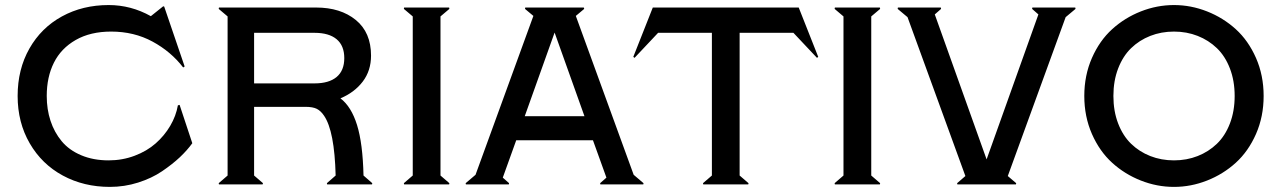

<svg xmlns="http://www.w3.org/2000/svg" viewBox="-20 -730 5072 760"><path d="M165 -350.1Q165 -297.4 179.9 -252Q194.8 -206.5 224.1 -171.1Q253.4 -135.7 301.3 -115.5Q349.1 -95.2 410.2 -95.2Q464.4 -95.2 512.9 -113.5Q561.5 -131.8 596.2 -162.4Q630.9 -192.9 653.8 -231.9Q676.8 -271 684.1 -313L690.9 -314.9L741.2 -163.1Q720.7 -134.8 691.7 -107.4Q662.6 -80.1 621.6 -52.2Q580.6 -24.4 526.6 -7.3Q472.7 9.8 415 9.8Q311.5 9.8 228.5 -35.2Q145.5 -80.1 97.7 -162.6Q49.8 -245.1 49.8 -350.1Q49.8 -455.6 96.4 -537.8Q143.1 -620.1 225.1 -665Q307.1 -710 410.2 -710Q498.5 -710 577.1 -666L626 -705.1L629.9 -704.1L710.9 -466.8L705.1 -462.9Q656.7 -525.9 583.7 -565.4Q510.7 -605 419.9 -605Q337.9 -605 279.8 -571.8Q221.7 -538.6 193.4 -481.9Q165 -425.3 165 -350.1Z M1224.6 -600.1H985.8V-399.9H1224.6Q1282.2 -399.9 1312.5 -425.3Q1342.8 -450.7 1342.8 -500Q1342.8 -549.3 1312.5 -574.7Q1282.2 -600.1 1224.6 -600.1ZM1189 -307.1H985.8V-35.2L1021 -4.9L1019.5 0H846.7L845.7 -4.9L880.9 -35.2V-665L845.7 -694.8L846.7 -700.2H1231Q1328.1 -700.2 1388.4 -650.9Q1448.7 -601.6 1448.7 -509.8Q1448.7 -450.2 1415.8 -407Q1382.8 -363.8 1327.6 -340.8Q1370.6 -308.1 1393.3 -235.1Q1416 -162.1 1418.9 -35.2L1453.6 -4.9L1452.6 0H1274.9L1273.9 -4.9L1308.6 -35.2Q1304.2 -211.4 1262.7 -272Q1250 -291 1234.1 -299.1Q1218.3 -307.1 1189 -307.1Z M1578.6 -4.9 1613.8 -35.2V-665L1578.6 -694.8L1579.6 -700.2H1757.8L1758.8 -694.8L1723.6 -665V-35.2L1758.8 -4.9L1757.8 0H1579.6Z M2527.3 -4.9 2526.4 0H2356.4L2355.5 -4.9L2380.4 -26.9L2327.1 -174.8H2023.4L1970.2 -26.9L1995.1 -4.9L1994.1 0H1824.2L1823.2 -4.9L1862.3 -38.1L2091.3 -667L2058.1 -694.8L2059.1 -700.2H2291L2292.5 -694.8L2259.3 -667L2488.3 -38.1ZM2175.3 -601.1 2057.1 -270H2293.5Z M2491.7 -501 2486.8 -504.9 2564 -700.2H3141.6L3218.8 -504.9L3213.9 -501L3120.6 -600.1H2907.7V-35.2L2942.9 -4.9L2941.9 0H2763.7L2762.7 -4.9L2797.9 -35.2V-600.1H2585Z M3283.7 -4.9 3318.8 -35.2V-665L3283.7 -694.8L3284.7 -700.2H3462.9L3463.9 -694.8L3428.7 -665V-35.2L3463.9 -4.9L3462.9 0H3284.7Z M3885.3 -99.1 4090.3 -672.9 4065.4 -694.8 4066.4 -700.2H4236.3L4237.3 -694.8L4198.2 -662.1L3969.2 -33.2L4002.4 -4.9L4001.5 0H3769.5L3768.6 -4.9L3801.3 -33.2L3572.3 -662.1L3533.2 -694.8L3534.2 -700.2H3704.1L3705.1 -694.8L3680.2 -672.9Z M4302.2 -199.7Q4272 -268.6 4272 -350.1Q4272 -431.6 4302.2 -500.5Q4332.5 -569.3 4382.3 -614.5Q4432.1 -659.7 4495.8 -684.8Q4559.6 -710 4627 -710Q4694.3 -710 4758.1 -684.8Q4821.8 -659.7 4871.6 -614.5Q4921.4 -569.3 4951.7 -500.5Q4981.9 -431.6 4981.9 -350.1Q4981.9 -268.6 4951.7 -199.7Q4921.4 -130.9 4871.6 -85.7Q4821.8 -40.5 4758.1 -15.4Q4694.3 9.8 4627 9.8Q4559.6 9.8 4495.8 -15.4Q4432.1 -40.5 4382.3 -85.7Q4332.5 -130.9 4302.2 -199.7ZM4406 -459Q4387.2 -410.2 4387.2 -350.1Q4387.2 -290 4406 -241.2Q4424.8 -192.4 4457.3 -160.9Q4489.7 -129.4 4533.2 -112.3Q4576.7 -95.2 4627 -95.2Q4677.2 -95.2 4720.7 -112.3Q4764.2 -129.4 4796.9 -160.9Q4829.6 -192.4 4848.4 -241.2Q4867.2 -290 4867.2 -350.1Q4867.2 -410.2 4848.4 -459Q4829.6 -507.8 4796.9 -539.3Q4764.2 -570.8 4720.7 -587.9Q4677.2 -605 4627 -605Q4576.7 -605 4533.2 -587.9Q4489.7 -570.8 4457.3 -539.3Q4424.8 -507.8 4406 -459Z"/></svg>

Font: Tiffany Gothic CC
Style: Regular
Weight: 400
Designer: indestructible type*
Foundry: Cowboy Collective
Version: Version 1.000